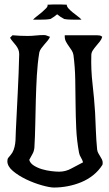

<svg xmlns="http://www.w3.org/2000/svg" viewBox="-20 -819 488 860"><path d="M177 -662Q185 -662 191 -659Q197 -656 204 -654Q200 -645 193 -636.5Q186 -628 178.5 -619.5Q171 -611 164.5 -602Q158 -593 156 -584Q148 -534 145 -480.5Q142 -427 140.5 -372Q139 -317 138 -262.5Q137 -208 134 -157Q132 -140 125 -128.5Q118 -117 111 -103Q115 -88 131.5 -77.5Q148 -67 168.5 -61Q189 -55 210 -52.5Q231 -50 245 -50Q274 -50 300 -64.5Q326 -79 352 -92Q349 -103 342.5 -113.5Q336 -124 334 -135Q324 -189 321.5 -243.5Q319 -298 318.5 -353.5Q318 -409 317 -464Q316 -519 309 -573Q307 -584 301 -593.5Q295 -603 288 -612.5Q281 -622 275.5 -632.5Q270 -643 270 -655V-661H415Q421 -661 427 -660Q433 -659 438 -654Q435 -643 427 -633Q419 -623 410.5 -613Q402 -603 395.5 -593Q389 -583 389 -572Q387 -508 394.5 -443Q402 -378 406 -314Q408 -272 409.5 -232Q411 -192 415 -150Q416 -141 420 -133.5Q424 -126 428.5 -119Q433 -112 436.5 -105Q440 -98 440 -89L439 -81Q422 -54 397.5 -34.5Q373 -15 344 -3Q315 9 283.5 15Q252 21 222 21Q203 21 167.5 11Q132 1 97.5 -15.5Q63 -32 38 -53Q13 -74 13 -97Q13 -107 17 -112Q21 -117 27 -124Q36 -134 41 -147.5Q46 -161 48 -176Q50 -191 50 -206.5Q50 -222 51 -234Q55 -319 59.5 -405Q64 -491 66 -576Q66 -588 62 -597.5Q58 -607 51.5 -615.5Q45 -624 37.5 -632.5Q30 -641 25 -650L36 -661Q70 -658 104 -658Q122 -658 140.5 -660Q159 -662 177 -662ZM219 -799H253Q260 -799 266 -798.5Q272 -798 279 -798Q279 -790 286.5 -781.5Q294 -773 305 -764Q316 -755 327.5 -746.5Q339 -738 345 -731H310Q299 -731 288.5 -731.5Q278 -732 267 -734Q258 -739 250.5 -744Q243 -749 236 -755Q229 -749 222 -744Q215 -739 206 -734Q195 -732 184.5 -731.5Q174 -731 163 -731H128Q134 -738 145.5 -746.5Q157 -755 168 -764.5Q179 -774 187 -782.5Q195 -791 193 -798H197Q202 -798 207.5 -798.5Q213 -799 219 -799Z"/></svg>

Font: Teutonic
Style: Regular
Weight: 400
Designer: Peter Wiegel
Foundry: Peter Wiegel
Version: 1.000